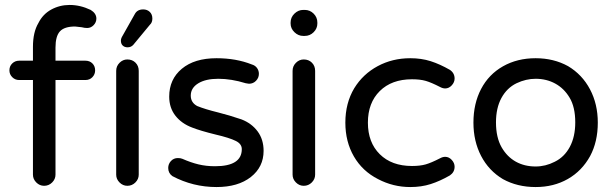

<svg xmlns="http://www.w3.org/2000/svg" viewBox="-20 -744 2479 775"><path d="M113 -39V-421H57Q41 -421 29.5 -432.5Q18 -444 18 -460Q18 -477 29.5 -488Q41 -499 57 -499H113V-555Q113 -614 135 -651Q153 -687 187 -705.5Q221 -724 261 -724Q304 -724 346 -704Q369 -690 369 -669Q369 -654 358 -642.5Q347 -631 332 -631Q321 -631 310 -634L283 -637Q240 -637 222 -617.5Q204 -598 204 -552V-499H325Q342 -499 353 -488Q364 -477 364 -460Q364 -444 353 -432.5Q342 -421 325 -421H204V-39Q204 -21 190.5 -7.5Q177 6 158 6Q140 6 126.5 -7.5Q113 -21 113 -39Z M468 -580Q468 -589 475 -600L524 -687Q534 -706 558 -706Q574 -706 584.5 -696Q595 -686 595 -669Q595 -653 585 -644L518 -563Q509 -553 495 -553Q483 -553 475.5 -560Q468 -567 468 -580ZM449 -458Q449 -477 462.5 -490.5Q476 -504 494 -504Q514 -504 527 -491Q540 -478 540 -458V-39Q540 -21 526.5 -7.5Q513 6 494 6Q476 6 462.5 -7.5Q449 -21 449 -39Z M676 -33Q659 -45 659 -66Q659 -82 670 -94Q681 -106 698 -106Q709 -106 716 -103Q750 -88 781 -80.5Q812 -73 848 -73Q956 -73 956 -142Q956 -163 932 -175Q906 -188 850 -201Q789 -216 756 -229Q713 -245 688 -277Q663 -309 663 -354Q663 -424 714 -466.5Q765 -509 854 -509Q933 -509 996 -484Q1010 -480 1017.5 -469.5Q1025 -459 1025 -446Q1025 -430 1013.5 -418Q1002 -406 985 -406L972 -408Q914 -426 861 -426Q810 -426 780 -407.5Q750 -389 750 -358Q750 -330 776 -316Q808 -303 861 -290Q905 -279 955 -262Q996 -246 1020 -213.5Q1044 -181 1044 -135Q1044 -70 992.5 -29.5Q941 11 854 11Q759 11 676 -33Z M1153 -649V-653Q1153 -674 1168.5 -689Q1184 -704 1204 -704H1210Q1231 -704 1246 -689Q1261 -674 1261 -653V-649Q1261 -629 1246 -614Q1231 -599 1210 -599H1204Q1184 -599 1168.5 -614Q1153 -629 1153 -649ZM1161 -458Q1161 -477 1174.5 -490.5Q1188 -504 1206 -504Q1226 -504 1239 -491Q1252 -478 1252 -458V-39Q1252 -21 1238.5 -7.5Q1225 6 1206 6Q1188 6 1174.5 -7.5Q1161 -21 1161 -39Z M1506 -21Q1443 -53 1408.5 -112.5Q1374 -172 1374 -249Q1374 -328 1410 -388Q1445 -445 1504.5 -477Q1564 -509 1636 -509Q1681 -509 1718.5 -497Q1756 -485 1796 -462Q1815 -449 1815 -427Q1815 -412 1803.5 -399.5Q1792 -387 1777 -387Q1767 -387 1756 -393Q1721 -411 1698.5 -417.5Q1676 -424 1643 -424Q1561 -424 1513 -376.5Q1465 -329 1465 -249Q1465 -169 1513 -121.5Q1561 -74 1643 -74Q1676 -74 1698.5 -80.5Q1721 -87 1756 -105Q1767 -111 1777 -111Q1792 -111 1803.5 -98.5Q1815 -86 1815 -71Q1815 -49 1796 -36Q1756 -13 1718.5 -1Q1681 11 1636 11Q1567 11 1506 -21Z M2010 -21Q1953 -55 1922 -114.5Q1891 -174 1891 -249Q1891 -326 1922 -385Q1953 -444 2010.5 -476.5Q2068 -509 2142 -509Q2215 -509 2273 -477Q2330 -443 2361.5 -383.5Q2393 -324 2393 -249Q2393 -172 2362 -114Q2329 -54 2272 -21.5Q2215 11 2142 11Q2068 11 2010 -21ZM2005 -149Q2027 -111 2062 -91.5Q2097 -72 2142 -72Q2182 -72 2219 -91Q2258 -110 2280 -151Q2302 -192 2302 -250Q2302 -312 2279 -350Q2257 -387 2221.5 -406.5Q2186 -426 2142 -426Q2103 -426 2065 -408Q2026 -389 2004 -348.5Q1982 -308 1982 -250Q1982 -189 2005 -149Z"/></svg>

Font: 寒蝉全圆体
Style: Regular
Weight: 400
Designer: Warren2060
      Designed by Motoya company      

      [Varela Round]
      Joe Prince(Latin component); Avraham Cornf
Foundry: ChillType
Version: Version 3.200